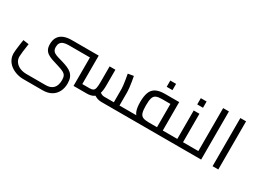

<svg xmlns="http://www.w3.org/2000/svg" viewBox="-56 -1470 3279 2473"><g transform="rotate(30 1583.5 -234.0)"><path d="M1558 0V-77H1667V0ZM319 248Q260 248 209.5 231Q159 214 121 184.5Q83 155 61.5 113.5Q40 72 40 22Q40 2 43.5 -30.5Q47 -63 52.5 -104Q58 -145 65 -188L149 -176Q139 -110 132.5 -56Q126 -2 126 21Q126 65 150.5 99Q175 133 218.5 152Q262 171 319 171H602Q677 171 715.5 130.5Q754 90 754 8Q754 -32 741.5 -55Q729 -78 698 -93.5Q667 -109 610 -126Q557 -141 515.5 -155.5Q474 -170 445 -189.5Q416 -209 401 -238.5Q386 -268 386 -316Q386 -378 412 -419Q438 -460 486.5 -480Q535 -500 604 -500L601 -423Q556 -423 527 -412Q498 -401 484 -378.5Q470 -356 470 -320Q470 -291 480 -272.5Q490 -254 511 -242Q532 -230 562.5 -220.5Q593 -211 633 -200Q681 -186 719 -170Q757 -154 783.5 -131Q810 -108 824 -73.5Q838 -39 838 12Q838 81 810.5 134.5Q783 188 730.5 218Q678 248 602 248ZM601 -423 604 -500H919V-423ZM919 0V-500H1005V0ZM1005 0V-77H1113Q1146 -77 1164 -87Q1182 -97 1189 -127Q1196 -157 1196 -215V-450H1282V-215Q1282 -136 1264.5 -88.5Q1247 -41 1210 -20.5Q1173 0 1113 0ZM1330 0Q1295 0 1261.5 -13.5Q1228 -27 1196 -55L1252 -113Q1274 -94 1292.5 -85.5Q1311 -77 1330 -77H1509L1474 -41V-278Q1474 -295 1470 -328Q1466 -361 1459.5 -402.5Q1453 -444 1445 -486L1528 -500Q1535 -465 1542 -422Q1549 -379 1553.5 -340Q1558 -301 1558 -278V0ZM1667 0V-77Q1673 -77 1677 -74.5Q1681 -72 1683 -67Q1685 -62 1686 -55Q1687 -48 1687 -39Q1687 -30 1686 -22.5Q1685 -15 1683 -10Q1681 -5 1677 -2.5Q1673 0 1667 0Z M2202 0V-77H2310V0ZM1667 0V-77H2167L2116 -34V-456L2156 -423H1992Q1936 -423 1905.5 -409.5Q1875 -396 1863.5 -358.5Q1852 -321 1852 -250Q1852 -178 1863.5 -141Q1875 -104 1905.5 -90.5Q1936 -77 1992 -77V-19Q1906 -19 1856.5 -41Q1807 -63 1786.5 -113.5Q1766 -164 1766 -250Q1766 -336 1786.5 -391.5Q1807 -447 1856.5 -473.5Q1906 -500 1992 -500H2202V0ZM1667 0Q1661 0 1657 -2.5Q1653 -5 1651 -10Q1649 -15 1648 -22.5Q1647 -30 1647 -39Q1647 -51 1648.5 -59Q1650 -67 1654.5 -72Q1659 -77 1667 -77ZM2310 0V-77Q2316 -77 2320 -74.5Q2324 -72 2326 -67Q2328 -62 2329 -55Q2330 -48 2330 -39Q2330 -30 2329 -22.5Q2328 -15 2326 -10Q2324 -5 2320 -2.5Q2316 0 2310 0ZM1964 -590V-683H2050V-590Z M2503 0V-77H2611V0ZM2310 0V-77H2459L2418 -43V-500H2503V0ZM2310 0Q2304 0 2300 -2.5Q2296 -5 2294 -10Q2292 -15 2291 -22.5Q2290 -30 2290 -39Q2290 -51 2291.5 -59Q2293 -67 2297.5 -72Q2302 -77 2310 -77ZM2611 0V-77Q2617 -77 2621 -74.5Q2625 -72 2627 -67Q2629 -62 2630 -55Q2631 -48 2631 -39Q2631 -30 2630 -22.5Q2629 -15 2627 -10Q2625 -5 2621 -2.5Q2617 0 2611 0ZM2418 -590V-683H2504V-590Z M2731 0V-716H2817V0ZM2611 0V-77H2731V0ZM2611 0Q2605 0 2601 -2.5Q2597 -5 2595 -10Q2593 -15 2592 -22.5Q2591 -30 2591 -39Q2591 -51 2592.5 -59Q2594 -67 2598.5 -72Q2603 -77 2611 -77Z M2987 0V-716H3072V0Z"/></g></svg>

Font: Cairo Play Medium
Style: Regular
Weight: 500
Version: Version 3.119